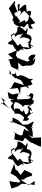

<svg xmlns="http://www.w3.org/2000/svg" viewBox="1834 -2648 1035 4742"><g transform="rotate(-90 2351.0 -277.5)"><path d="M285 -205 330 -158 382 -8 581 23 432 -2 524 -189 398 -287 511 -367 527 -408 678 -444 441 -536 369 -404 246 -296 213 -316 228 -443 248 -564 65 -512 121 -347 183 -258 172 -57 152 60 252 61 151 -86 288 -292Z M652 -262 689 -254C626 -175 585 -203 715 -226C645 -171 666 -92 705 -6C784 -92 646 -78 766 -17C713 5 716 93 793 -49C939 -15 946 26 1055 -102C1036 -90 984 -42 1047 -134C1124 -128 1150 -93 1197 -129C1034 -171 1186 -174 1223 -326L1123 -306C1241 -318 1237 -295 1218 -361C1110 -363 1072 -378 1024 -459C1161 -391 1009 -488 1011 -531C1087 -494 1063 -510 952 -527C861 -453 914 -530 814 -604C790 -579 743 -411 834 -498C660 -442 617 -346 613 -351C602 -343 706 -280 651 -225ZM929 -316C1016 -194 915 -76 959 -194C951 -64 883 -1 839 -124C841 -30 805 -147 682 -55C745 -83 692 -255 772 -345L689 -181C772 -318 854 -266 753 -357C896 -450 958 -518 954 -518C1039 -502 1064 -397 963 -431C1108 -304 964 -309 1087 -212C1036 -247 983 -282 929 -316Z M1556 -44 1477 -53 1726 42 1647 -111 1641 -230 1754 -348 1819 -480 1688 -493 1731 -571 1699 -459 1591 -181 1470 -68C1525 -63 1424 -46 1539 -199C1509 -193 1464 -236 1384 -237L1379 -304L1470 -475L1427 -422L1289 -440L1285 -462L1231 -229L1321 -180L1203 -38L1205 -25L1111 173L1102 220L1330 218L1315 -6L1388 -89C1336 30 1317 3 1354 11C1478 38 1617 -57 1559 34Z M2089 -533C2023 -481 1970 -512 2077 -449C1989 -571 1973 -369 1919 -455C1914 -296 1915 -287 1819 -196L1738 -229C1740 -152 1724 -98 1796 -80C1820 -147 1823 -132 1942 -2C1959 45 1900 16 1939 -49L2114 -77C2072 16 2159 -48 2176 -150C2075 -22 2173 73 2259 28L2256 -6C2390 63 2416 24 2423 -37L2258 -161C2400 -74 2323 -88 2386 -146L2326 -34C2256 -48 2320 -136 2278 -68L2266 -368C2373 -381 2239 -387 2411 -331C2418 -487 2338 -425 2452 -605L2292 -578L2259 -437C2269 -543 2252 -575 2177 -471ZM2192 -370C2137 -270 2119 -233 2078 -240C2201 -92 2082 -221 2141 -65C2044 -105 2113 -178 1975 -13C2112 -17 2029 -71 2121 -105C1958 -51 1856 -134 1916 -174L2014 -214C1901 -226 2019 -324 2026 -299C2076 -445 2004 -434 2015 -446C2206 -498 2234 -348 2198 -423ZM2185 -774 2039 -549 2121 -644 2317 -775 2243 -674 2147 -750Z M2644 -153 2624 -220 2695 -439 2538 -528 2521 -591 2547 -354 2389 -297 2560 -287 2617 -40 2637 9 2731 -39C2750 53 2790 3 2769 -37C2773 -122 2857 -164 2865 -308C2813 -375 2837 -397 2958 -411C2897 -363 2885 -461 2888 -559L2997 -554L2863 -501L2769 -395C2870 -455 2714 -299 2765 -347C2767 -362 2780 -268 2641 -217C2594 -137 2605 -221 2532 -66Z M3224 10C3315 40 3275 64 3376 82L3368 -19C3350 -15 3327 -133 3237 -77C3217 -3 3204 -207 3182 -79L3290 -359L3355 -404L3484 -369L3384 -599L3278 -471L3242 -605L3219 -550C3191 -583 3065 -494 3073 -518L2978 -315C2949 -369 3123 -357 3001 -334L3174 -349L3085 -241L3116 -76C3057 -7 3183 -105 3101 -129C3092 -10 3114 71 3287 77Z M3487 -262 3524 -254C3461 -175 3420 -203 3550 -226C3480 -171 3501 -92 3540 -6C3619 -92 3481 -78 3601 -17C3548 5 3551 93 3628 -49C3774 -15 3781 26 3890 -102C3871 -90 3819 -42 3882 -134C3959 -128 3985 -93 4032 -129C3869 -171 4021 -174 4058 -326L3958 -306C4076 -318 4072 -295 4053 -361C3945 -363 3907 -378 3859 -459C3996 -391 3844 -488 3846 -531C3922 -494 3898 -510 3787 -527C3696 -453 3749 -530 3649 -604C3625 -579 3578 -411 3669 -498C3495 -442 3452 -346 3448 -351C3437 -343 3541 -280 3486 -225ZM3764 -316C3851 -194 3750 -76 3794 -194C3786 -64 3718 -1 3674 -124C3676 -30 3640 -147 3517 -55C3580 -83 3527 -255 3607 -345L3524 -181C3607 -318 3689 -266 3588 -357C3731 -450 3793 -518 3789 -518C3874 -502 3899 -397 3798 -431C3943 -304 3799 -309 3922 -212C3871 -247 3818 -282 3764 -316Z M4635 -417 4702 -426 4516 -577 4290 -462C4235 -485 4244 -520 4246 -431C4247 -518 4202 -481 4199 -458C4153 -475 4086 -422 4058 -281L4077 -267C4082 -215 3970 -242 4131 -129C4119 -36 3994 -164 4013 23C4175 -105 4094 34 4163 76C4261 -40 4195 64 4311 -57C4414 -9 4453 -19 4387 -55C4477 25 4463 -99 4428 -132C4590 -163 4630 -118 4594 -206L4490 -325C4529 -322 4534 -314 4619 -304C4622 -406 4590 -326 4411 -362L4636 -440ZM4338 -417C4374 -439 4439 -435 4377 -491C4374 -466 4499 -239 4500 -272C4444 -352 4431 -209 4364 -313C4341 -284 4441 -240 4452 -191C4351 -96 4352 -77 4314 -71C4262 -121 4267 -38 4173 -156C4146 -257 4123 -179 4087 -150L4225 -177L4155 -330C4158 -364 4174 -259 4242 -325C4336 -415 4329 -329 4313 -401Z"/></g></svg>

Font: Asimov Silicon
Style: Regular
Weight: 400
Designer: Google
Version: Version 2.000980; 2014